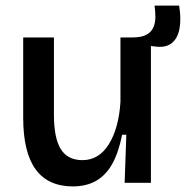

<svg xmlns="http://www.w3.org/2000/svg" viewBox="-20 -654 669 687"><path d="M241 13Q152 13 107.5 -48Q63 -109 63 -233V-520H173V-243Q173 -160 197.5 -120.5Q222 -81 275 -81Q305 -81 328.5 -95.5Q352 -110 369.5 -138Q387 -166 397.5 -204Q408 -242 411 -289V-520H520V-221V0H426L432 -172H417Q404 -107 381 -66.5Q358 -26 323 -6.5Q288 13 241 13ZM532 -488 452 -497 454 -520Q487 -520 504.5 -530Q522 -540 529 -556.5Q536 -573 536 -593Q536 -613 533 -634H621Q629 -585 622 -550Q615 -515 593 -498.5Q571 -482 532 -488Z"/></svg>

Font: Bricolage Grotesque 24pt Medium
Style: Regular
Weight: 500
Designer: Mathieu Triay
Foundry: Atelier Triay
Version: Version 1.001;gftools[0.9.33.dev8+g029e19f]